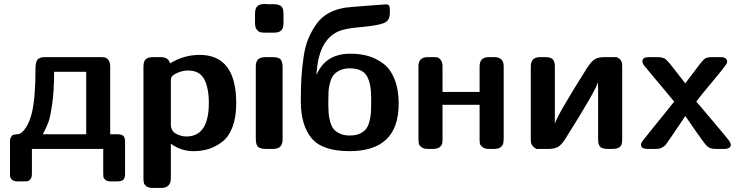

<svg xmlns="http://www.w3.org/2000/svg" viewBox="-20 -743 3693 958"><path d="M29.8 -36.1Q29.8 -51.3 35.4 -60.1Q41 -68.8 45.9 -70.3Q50.8 -71.8 61.3 -73Q71.8 -74.2 74.2 -74.2Q90.3 -78.1 109.1 -106Q127.9 -133.8 140.1 -184.1Q157.2 -260.3 157.2 -402.8Q157.2 -431.6 166.5 -444.8Q175.8 -458 205.1 -458H479Q494.1 -458 503.7 -456.1Q513.2 -454.1 521.5 -442.6Q529.8 -431.2 529.8 -410.2V-73.2H564.9Q585.9 -73.2 595 -65.2Q604 -57.1 604 -35.2V124Q604 147 594.5 154.5Q585 162.1 564 162.1H532.2Q515.1 162.1 506.1 154.5Q497.1 147 496.1 140.4Q495.1 133.8 495.1 122.1V0H139.2V125Q139.2 141.1 132.6 150.1Q126 159.2 118.9 160.6Q111.8 162.1 99.1 162.1H66.9Q49.8 162.1 41 154.5Q32.2 147 31 140.4Q29.8 133.8 29.8 122.1ZM193.8 -73.2H410.2V-384.8H250Q250 -289.6 240.5 -224.4Q231 -159.2 221.9 -134.3Q212.9 -109.4 193.8 -73.2Z M695.8 147V-410.2Q695.8 -438 707.8 -448Q719.7 -458 744.6 -458H781.7Q819.8 -458 828.6 -426.8Q896.5 -468.8 975.6 -469.2Q1158.7 -469.2 1158.7 -228Q1158.7 -159.2 1140.6 -110.6Q1122.6 -62 1090.1 -36.6Q1057.6 -11.2 1022.2 0Q986.8 11.2 944.8 11.2Q883.8 11.2 832.5 -25.9V146Q832.5 194.8 783.7 194.8H741.7Q721.7 194.8 710.7 186.5Q699.7 178.2 697.8 169.2Q695.8 160.2 695.8 147ZM832.5 -122.1Q832.5 -89.8 858.2 -75.9Q883.8 -62 909.7 -62Q1021.5 -62 1022 -228Q1022 -305.2 998.8 -348.1Q975.6 -391.1 918.9 -391.1Q892.1 -391.1 867.4 -380.6Q842.8 -370.1 835.9 -358.9Q833 -354 832.5 -341.8Z M1252.4 -627.9V-673.8Q1252.4 -701.7 1264.4 -712.4Q1276.4 -723.1 1301.3 -723.1Q1304.2 -723.1 1308.3 -722.7Q1312.5 -722.2 1315.4 -722.2H1342.3Q1354.5 -722.2 1360.4 -721.2Q1366.2 -720.2 1375.7 -716.6Q1385.3 -712.9 1389.9 -702.4Q1394.5 -691.9 1394.5 -674.8V-627.9Q1394.5 -603 1383.8 -591.6Q1373 -580.1 1346.2 -580.1H1303.2Q1288.1 -580.1 1279.3 -582Q1270.5 -584 1261.5 -595Q1252.4 -606 1252.4 -627.9ZM1256.3 -50.8V-411.1Q1256.3 -420.9 1257.8 -428Q1259.3 -435.1 1264.4 -442.6Q1269.5 -450.2 1280 -454.1Q1290.5 -458 1306.2 -458H1340.3Q1369.1 -458 1379.6 -447Q1390.1 -436 1390.1 -407.2V-46.9Q1390.1 0 1343.3 0H1307.1Q1274.9 0 1265.6 -12.5Q1256.3 -24.9 1256.3 -50.8Z M1481 -236.8V-247.1Q1481 -310.1 1484.1 -359.1Q1487.3 -408.2 1495.1 -460.7Q1502.9 -513.2 1519 -551.5Q1535.2 -589.8 1559.1 -623.5Q1583 -657.2 1620.1 -677.7Q1657.2 -698.2 1705.1 -705.1Q1717.3 -707 1807.6 -714.1Q1897.9 -721.2 1905.3 -721.2Q1918.5 -721.2 1921.9 -714.1Q1925.3 -707 1925.3 -689.9V-681.2Q1925.3 -641.1 1898.7 -629.2Q1872.1 -617.2 1793 -608.9Q1772 -606.9 1761.2 -606Q1694.3 -599.1 1665 -585Q1566.9 -538.1 1559.1 -368.2Q1603 -475.1 1729 -475.1Q1776.9 -475.1 1816.9 -463.6Q1856.9 -452.1 1892.6 -425.5Q1928.2 -398.9 1948.7 -347.9Q1969.2 -296.9 1969.2 -225.1Q1969.2 10.7 1725.1 11.2Q1587.9 11.2 1534.4 -53.7Q1481 -118.7 1481 -236.8ZM1618.2 -214.8Q1619.1 -189 1620.1 -173.6Q1621.1 -158.2 1627.7 -135Q1634.3 -111.8 1644.8 -98.9Q1655.3 -85.9 1675.8 -76.4Q1696.3 -66.9 1725.1 -66.9Q1752.9 -66.9 1772.5 -75Q1792 -83 1803.5 -95.9Q1814.9 -108.9 1821.5 -130.9Q1828.1 -152.8 1830.1 -174.8Q1832 -196.8 1832 -228V-254.9Q1832 -328.1 1809.6 -365Q1787.1 -401.9 1725.1 -401.9Q1695.3 -401.9 1674.3 -391.4Q1653.3 -380.9 1642.8 -366.5Q1632.3 -352.1 1626.2 -328.1Q1620.1 -304.2 1619.1 -286.6Q1618.2 -269 1618.2 -242.2Z M2067.9 -54.2V-413.1Q2067.9 -458 2114.7 -458H2143.1Q2155.3 -458 2162.6 -456.5Q2169.9 -455.1 2179 -444.1Q2188 -433.1 2188 -412.1V-284.2H2373V-412.1Q2373 -458 2418.9 -458H2445.8Q2492.7 -458 2493.2 -413.1V-54.2Q2493.2 -36.1 2490.5 -26.1Q2487.8 -16.1 2477.3 -8.1Q2466.8 0 2445.8 0H2419.9Q2398.9 0 2387.5 -9Q2376 -18.1 2374.5 -26.6Q2373 -35.2 2373 -47.9V-220.2H2188V-47.9Q2188 -34.7 2186 -25.9Q2184.1 -17.1 2173.1 -8.5Q2162.1 0 2141.1 0H2116.2Q2094.2 0 2083 -8.5Q2071.8 -17.1 2069.8 -26.6Q2067.9 -36.1 2067.9 -54.2Z M2628.4 -51.8V-411.1Q2628.4 -458 2674.3 -458H2702.6Q2728.5 -458 2738.5 -446.5Q2748.5 -435.1 2748.5 -412.1V-125Q2757.3 -163.1 2909.7 -404.8Q2929.7 -435.5 2947 -446.8Q2964.4 -458 2995.6 -458H3057.6Q3058.6 -456.1 3065.7 -453.1Q3072.8 -450.2 3078.6 -440.7Q3084.5 -431.2 3084.5 -411.1V-45.9Q3084.5 -18.1 3072 -9Q3059.6 0 3037.6 0H3011.7Q2995.6 0 2985.1 -3.9Q2974.6 -7.8 2970.5 -16.4Q2966.3 -24.9 2965.3 -32Q2964.4 -39.1 2964.4 -49.8V-304.2Q2964.4 -309.1 2963.9 -318.6Q2963.4 -328.1 2963.4 -333Q2954.6 -294.9 2802.7 -53.2Q2782.7 -21 2765.1 -10.5Q2747.6 0 2717.3 0H2655.8Q2642.6 -7.8 2636.5 -16.4Q2630.4 -24.9 2629.4 -31.2Q2628.4 -37.6 2628.4 -51.8Z M3178.2 -22Q3178.2 -28.8 3184.3 -37.4Q3190.4 -45.9 3234.4 -100.1Q3270.5 -145 3296.4 -176.8Q3336.4 -227.5 3344.2 -235.8Q3336.4 -245.6 3196.3 -413.1Q3185.1 -425.3 3185.5 -438Q3185.5 -458 3217.3 -458H3260.3Q3268.1 -458 3273.2 -457.5Q3278.3 -457 3284.9 -455.1Q3291.5 -453.1 3294.9 -451.7Q3298.3 -450.2 3305.4 -443.6Q3312.5 -437 3316.9 -431.9Q3321.3 -426.8 3330.8 -414.8Q3340.3 -402.8 3347.9 -392.8Q3355.5 -382.8 3370.8 -363.5Q3386.2 -344.2 3399.4 -327.1Q3402.3 -331.1 3407.7 -338.1Q3413.1 -345.2 3432.1 -370.6Q3451.2 -396 3476.6 -429.2Q3491.7 -448.2 3502 -453.1Q3512.2 -458 3533.2 -458H3576.2Q3608.4 -458 3608.4 -433.1Q3608.4 -426.3 3580.3 -391.1Q3552.2 -356 3511.7 -307.9Q3471.2 -259.8 3454.1 -235.8Q3460.9 -229 3533.7 -142.6Q3606.4 -56.2 3617.2 -42Q3626 -27.8 3626.5 -22Q3626.5 0 3593.3 0H3549.3Q3522.5 0 3508.3 -13.4Q3494.1 -26.9 3444.3 -99.1Q3417.5 -139.2 3399.4 -164.1Q3307.6 -26.9 3299.3 -18.1Q3278.3 0 3257.3 0H3211.4Q3178.2 0 3178.2 -22Z"/></svg>

Font: CMU Sans Serif
Style: Bold
Weight: 700
Version: Version 0.7.0